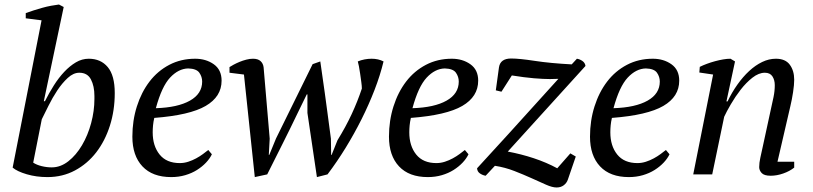

<svg xmlns="http://www.w3.org/2000/svg" viewBox="-20 -772 3598 850"><path d="M331 -450Q305 -450 280 -427Q255 -404 233.5 -371.5Q212 -339 194.5 -303.5Q177 -268 165 -244L127 -52Q142 -42 164.5 -36.5Q187 -31 209 -31Q248 -31 282.5 -58Q317 -85 343 -129Q369 -173 383.5 -227Q398 -281 398 -334Q398 -338 398 -341Q398 -344 398 -347Q398 -391 382.5 -420.5Q367 -450 331 -450ZM164 -682 94 -691V-714Q110 -720 129 -726Q148 -732 167.5 -737.5Q187 -743 206 -746.5Q225 -750 241 -752L262 -741L174 -324H179Q197 -360 218.5 -394Q240 -428 264.5 -454Q289 -480 316 -496Q343 -512 373 -512Q426 -512 457 -475Q488 -438 488 -360Q488 -283 466.5 -215.5Q445 -148 406 -97.5Q367 -47 312 -17.5Q257 12 190 12Q141 12 98.5 -0.5Q56 -13 36 -30Z M813 -469Q770 -468 733 -428.5Q696 -389 670 -293Q767 -296 821 -326.5Q875 -357 875 -411Q875 -432 862.5 -450Q850 -468 813 -469ZM918 -89Q909 -70 892 -52Q875 -34 852 -19.5Q829 -5 800 3.5Q771 12 738 12Q655 12 610.5 -35.5Q566 -83 566 -167Q566 -238 586 -301Q606 -364 642 -411Q678 -458 729.5 -485Q781 -512 844 -512Q892 -512 926.5 -487.5Q961 -463 961 -415Q961 -344 890.5 -303Q820 -262 663 -250Q659 -233 657.5 -217Q656 -201 656 -186Q656 -126 686.5 -88Q717 -50 776 -50Q795 -50 813.5 -56Q832 -62 848.5 -71Q865 -80 878.5 -90Q892 -100 902 -108Z M1474 -151Q1511 -211 1537 -267Q1563 -323 1582 -380Q1582 -391 1579.5 -409Q1577 -427 1574.5 -445Q1572 -463 1569 -478.5Q1566 -494 1564 -500Q1578 -506 1594 -509Q1610 -512 1625 -512Q1655 -512 1678 -500Q1663 -438 1638 -373.5Q1613 -309 1581 -245Q1549 -181 1511 -119Q1473 -57 1430 0L1383 12L1341 -272V-354H1338L1298 -272Q1265 -203 1231 -135.5Q1197 -68 1163 0L1108 12L1060 -442L996 -450V-475Q1002 -479 1014 -485.5Q1026 -492 1040.5 -498Q1055 -504 1070.5 -508Q1086 -512 1100 -512Q1122 -512 1133.5 -501.5Q1145 -491 1147 -474L1174 -158L1170 -86H1172L1202 -159L1364 -488L1398 -500Q1410 -415 1418 -359.5Q1426 -304 1429 -278Q1437 -218 1445 -158L1446 -86H1448Z M1949 -469Q1906 -468 1869 -428.5Q1832 -389 1806 -293Q1903 -296 1957 -326.5Q2011 -357 2011 -411Q2011 -432 1998.5 -450Q1986 -468 1949 -469ZM2054 -89Q2045 -70 2028 -52Q2011 -34 1988 -19.5Q1965 -5 1936 3.5Q1907 12 1874 12Q1791 12 1746.5 -35.5Q1702 -83 1702 -167Q1702 -238 1722 -301Q1742 -364 1778 -411Q1814 -458 1865.5 -485Q1917 -512 1980 -512Q2028 -512 2062.5 -487.5Q2097 -463 2097 -415Q2097 -344 2026.5 -303Q1956 -262 1799 -250Q1795 -233 1793.5 -217Q1792 -201 1792 -186Q1792 -126 1822.5 -88Q1853 -50 1912 -50Q1931 -50 1949.5 -56Q1968 -62 1984.5 -71Q2001 -80 2014.5 -90Q2028 -100 2038 -108Z M2232 -180 2452 -423Q2434 -422 2415 -422Q2386 -422 2344 -425.5Q2302 -429 2246 -438L2200 -366L2175 -372L2189 -474Q2195 -513 2243 -513Q2279 -513 2347.5 -502.5Q2416 -492 2511 -487L2534 -512Q2547 -510 2558.5 -502Q2570 -494 2572 -480L2228 -101Q2287 -90 2343 -71.5Q2399 -53 2447 -27L2505 -93L2529 -79L2494 23Q2489 38 2476 48Q2463 58 2444 58Q2425 58 2397 45.5Q2369 33 2333.5 17Q2298 1 2257 -15Q2216 -31 2171 -38L2130 6Q2117 4 2105 -4Q2093 -12 2092 -27Z M2839 -469Q2796 -468 2759 -428.5Q2722 -389 2696 -293Q2793 -296 2847 -326.5Q2901 -357 2901 -411Q2901 -432 2888.5 -450Q2876 -468 2839 -469ZM2944 -89Q2935 -70 2918 -52Q2901 -34 2878 -19.5Q2855 -5 2826 3.5Q2797 12 2764 12Q2681 12 2636.5 -35.5Q2592 -83 2592 -167Q2592 -238 2612 -301Q2632 -364 2668 -411Q2704 -458 2755.5 -485Q2807 -512 2870 -512Q2918 -512 2952.5 -487.5Q2987 -463 2987 -415Q2987 -344 2916.5 -303Q2846 -262 2689 -250Q2685 -233 2683.5 -217Q2682 -201 2682 -186Q2682 -126 2712.5 -88Q2743 -50 2802 -50Q2821 -50 2839.5 -56Q2858 -62 2874.5 -71Q2891 -80 2904.5 -90Q2918 -100 2928 -108Z M3392 -285Q3399 -316 3404.5 -342.5Q3410 -369 3410 -395Q3410 -418 3399.5 -434Q3389 -450 3366 -450Q3339 -450 3311 -428Q3283 -406 3259 -375Q3235 -344 3215.5 -310.5Q3196 -277 3186 -255L3133 0H3049L3137 -442L3076 -451L3078 -476Q3092 -483 3109.5 -489.5Q3127 -496 3145.5 -501Q3164 -506 3181.5 -509Q3199 -512 3214 -512L3234 -500L3196 -323H3201Q3220 -363 3244.5 -397.5Q3269 -432 3296.5 -457.5Q3324 -483 3354 -497.5Q3384 -512 3415 -512Q3457 -512 3476.5 -485.5Q3496 -459 3496 -419Q3496 -397 3491 -364Q3486 -331 3479 -302L3422 -56H3496V-30Q3476 -14 3447.5 -4Q3419 6 3392 6Q3363 6 3352 -6Q3341 -18 3341 -32Q3341 -51 3346 -73.5Q3351 -96 3356 -119Z"/></svg>

Font: PTSerif
Style: Italic
Weight: 400
Italic angle: -12°
Designer: A.Korolkova, O.Umpeleva, V.Yefimov
Foundry: ParaType Ltd
Version: Version 1.000W OFL; ttfautohint (v1.2) -l 8 -r 50 -G 200 -x 